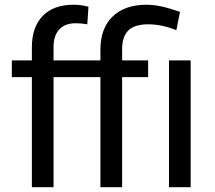

<svg xmlns="http://www.w3.org/2000/svg" viewBox="-20 -780 894 800"><path d="M112.8 0V-458.5H29.3V-528.3H112.8V-582.5Q112.8 -667.5 158.2 -713.9Q203.6 -760.3 286.6 -760.3Q317.9 -760.3 348.6 -752L343.8 -678.7Q320.8 -683.1 294.9 -683.1Q251 -683.1 227.1 -657.5Q203.1 -631.8 203.1 -584V-528.3H398.4V-573.2Q398.4 -661.6 449 -710.9Q499.5 -760.3 591.8 -760.3Q646.5 -760.3 730 -730.5L714.8 -654.3Q653.8 -678.7 598.1 -678.7Q540 -678.7 514.4 -652.8Q488.8 -627 488.8 -574.2V-528.3H597.2V-458.5H488.8V0H398.4V-458.5H203.1V0ZM774.4 0H684.1V-528.3H774.4Z"/></svg>

Font: Roboto
Style: Regular
Weight: 400
Designer: Google
Version: Version 2.134; 2016; ttfautohint (v1.6)